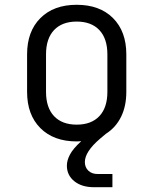

<svg xmlns="http://www.w3.org/2000/svg" viewBox="-20 -580 640 801"><path d="M372 201Q321 201 290 176Q259 151 259 111Q259 89 272 64.5Q285 40 319 9Q311 10 300 10Q204 10 148.5 -45.5Q93 -101 93 -197V-353Q93 -449 148.5 -504.5Q204 -560 300 -560Q396 -560 451.5 -504.5Q507 -449 507 -353V-197Q507 -137 485 -92.5Q463 -48 422 -22L397 -1Q334 53 334 96Q334 118 348.5 132Q363 146 388 146H449V201ZM300 -60Q361 -60 394.5 -95.5Q428 -131 428 -197V-353Q428 -419 394.5 -454.5Q361 -490 300 -490Q239 -490 205.5 -454.5Q172 -419 172 -353V-197Q172 -131 205.5 -95.5Q239 -60 300 -60Z"/></svg>

Font: Pitagon Sans Mono Light
Style: Regular
Weight: 300
Monospace: yes
Designer: Travis Tran
Foundry: Pitagon
Version: Version 1.001; ttfautohint (v1.8.4.7-5d5b);gftools[0.9.26]